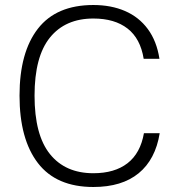

<svg xmlns="http://www.w3.org/2000/svg" viewBox="-20 -737 714 767"><path d="M554 -502Q541 -583 489.5 -623Q438 -663 353 -663Q241 -663 179.5 -587Q118 -511 118 -355Q118 -198 179.5 -121.5Q241 -45 353 -45Q438 -45 489.5 -85Q541 -125 555 -205H618Q601 -100 534 -45Q467 10 353 10Q205 10 131.5 -85.5Q58 -181 58 -355Q58 -528 131.5 -622.5Q205 -717 353 -717Q424 -717 479.5 -693Q535 -669 570.5 -621Q606 -573 617 -502Z"/></svg>

Font: Asta Sans Light
Style: Regular
Weight: 300
Designer: 42dot
Version: Version 1.000